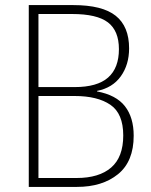

<svg xmlns="http://www.w3.org/2000/svg" viewBox="-20 -827 594 754"><path d="M268 -807Q382 -807 434.5 -765Q487 -723 487 -637Q487 -573 454.5 -527.5Q422 -482 361 -470V-468Q436 -454 470.5 -410Q505 -366 505 -294Q505 -193 443.5 -143Q382 -93 282 -93H93V-807ZM273 -485Q362 -485 404.5 -522.5Q447 -560 447 -634Q447 -706 404 -739Q361 -772 263 -772H131V-485ZM131 -450V-128H281Q369 -128 416.5 -169Q464 -210 464 -295Q464 -381 413.5 -415.5Q363 -450 273 -450Z"/></svg>

Font: Noto Sans Telugu UI SemiCondensed ExtraLight
Style: Regular
Weight: 200
Width: 4
Designer: Jelle Bosma - Monotype Design Team
Foundry: Monotype Imaging Inc.
Version: Version 2.005; ttfautohint (v1.8.4.7-5d5b)